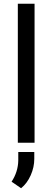

<svg xmlns="http://www.w3.org/2000/svg" viewBox="-20 -770 283 1036"><path d="M166.5 0H76.2V-750H166.5ZM93.8 245.6 42.5 210.4Q77.6 157.2 78.6 95.2V50.3H165V87.4Q165 131.8 145.8 175.5Q126.5 219.2 93.8 245.6Z"/></svg>

Font: Roboto
Style: Regular
Weight: 400
Designer: Google
Version: Version 2.001047; 2015